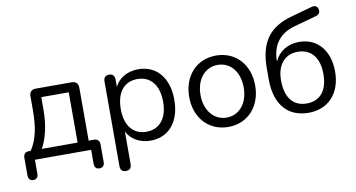

<svg xmlns="http://www.w3.org/2000/svg" viewBox="-84 -931 2478 1335"><g transform="rotate(-10 1155.0 -263.5)"><path d="M62 137C85 137 97 123 97 99V0H494V99C494 123 506 137 529 137C552 137 565 123 565 99V-25C565 -52 550 -66 524 -66H488V-440C488 -470 471 -486 441 -486H189C159 -486 143 -470 143 -440V-343C143 -218 124 -134 79 -66H67C41 -66 27 -52 27 -25V99C27 123 40 137 62 137ZM157 -66C195 -131 216 -229 216 -329V-421H410V-66Z M707 187C734 187 747 172 747 145V-85C776 -27 837 9 913 9C1043 9 1124 -89 1124 -243C1124 -398 1042 -495 913 -495C836 -495 775 -459 746 -400V-452C746 -479 733 -493 707 -493C681 -493 668 -479 668 -452V145C668 172 681 187 707 187ZM895 -57C804 -57 746 -123 746 -243C746 -363 804 -429 895 -429C986 -429 1045 -363 1045 -243C1045 -123 986 -57 895 -57Z M1462 9C1601 9 1695 -96 1695 -243C1695 -390 1601 -495 1462 -495C1323 -495 1229 -390 1229 -243C1229 -96 1323 9 1462 9ZM1462 -57C1374 -57 1309 -131 1309 -243C1309 -356 1374 -429 1462 -429C1550 -429 1614 -356 1614 -243C1614 -131 1550 -57 1462 -57Z M2029 9C2169 9 2259 -89 2259 -242C2259 -393 2174 -488 2048 -488C1966 -488 1903 -447 1873 -381V-384C1873 -493 1928 -571 2035 -600L2190 -643C2215 -649 2228 -665 2222 -688C2217 -711 2199 -719 2175 -712L2030 -672C1873 -629 1795 -537 1795 -343V-268C1795 -88 1884 9 2029 9ZM2027 -57C1933 -57 1878 -122 1878 -247C1878 -355 1934 -422 2027 -422C2120 -422 2176 -355 2176 -240C2176 -121 2121 -57 2027 -57Z"/></g></svg>

Font: SN Pro Book
Style: Regular
Weight: 350
Designer: Tobias Whetton
Foundry: Supernotes
Version: Version 1.003;Glyphs 3.3 (3324)